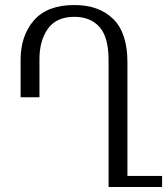

<svg xmlns="http://www.w3.org/2000/svg" viewBox="-20 -744 670 764"><path d="M276 -724Q374 -724 430.5 -668.5Q487 -613 487 -497V-44H625V0H412V-505Q412 -596 376 -636.5Q340 -677 276 -677Q204 -677 170.5 -629.5Q137 -582 137 -509V-357H62V-506Q62 -602 115 -663Q168 -724 276 -724Z"/></svg>

Font: Noto Serif Armenian Condensed
Style: Regular
Weight: 400
Width: 3
Designer: Monotype Design Team
Foundry: Monotype Imaging Inc.
Version: Version 2.008; ttfautohint (v1.8.4.7-5d5b)